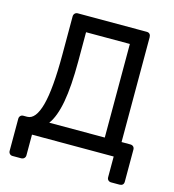

<svg xmlns="http://www.w3.org/2000/svg" viewBox="-121 -801 946 1042"><g transform="rotate(15 352.0 -280.5)"><path d="M22.9 -64Q22.9 -73.7 29.1 -80.3Q35.2 -86.9 44.9 -86.9H66.9Q114.7 -86.9 139.4 -178Q164.1 -269 164.1 -460.9V-676.8Q164.1 -686.5 170.4 -693.4Q176.8 -700.2 187 -700.2H574.2Q585.4 -700.2 591.3 -693.6Q597.2 -687 597.2 -675.8V-86.9H646Q657.2 -86.9 663.6 -80.6Q669.9 -74.2 669.9 -64V116.2Q669.9 127.4 663.6 133.3Q657.2 139.2 646 139.2H599.1Q589.4 139.2 582.8 133.1Q576.2 127 576.2 116.2V0H117.2V116.2Q117.2 126 110.6 132.6Q104 139.2 92.8 139.2H44.9Q35.2 139.2 29.1 132.6Q22.9 126 22.9 116.2ZM190.9 -86.9H502.9V-612.8H256.8V-449.2Q256.8 -308.1 240.5 -219.5Q224.1 -130.9 190.9 -86.9Z"/></g></svg>

Font: Rubik AZ
Style: Regular
Weight: 400
Designer: Hubert and Fischer
Foundry: Hubert & Fischer
Version: Version 2.000